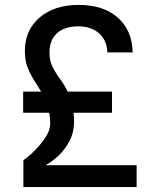

<svg xmlns="http://www.w3.org/2000/svg" viewBox="-20 -760 640 780"><path d="M75 0V-109Q99 -126 124 -151.5Q149 -177 166.5 -204.5Q184 -232 184 -257Q184 -281 180 -302H74V-388H147Q132 -413 117 -436.5Q102 -460 91.5 -487.5Q81 -515 81 -553Q81 -637 140.5 -688.5Q200 -740 300 -740Q400 -740 458.5 -688.5Q517 -637 519 -547H416Q415 -595 383 -624Q351 -653 299 -653Q242 -653 211.5 -625Q181 -597 181 -547Q181 -514 193 -489.5Q205 -465 222.5 -441.5Q240 -418 255 -388H435V-302H279Q281 -285 281 -266Q281 -223 262.5 -187.5Q244 -152 217 -127Q190 -102 165 -89H535V0Z"/></svg>

Font: JetBrains Mono NL Medium
Style: Regular
Weight: 500
Monospace: yes
Designer: Philipp Nurullin, Konstantin Bulenkov
Foundry: JetBrains
Version: Version 2.305; ttfautohint (v1.8.4.7-5d5b)